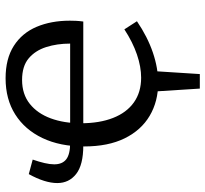

<svg xmlns="http://www.w3.org/2000/svg" viewBox="-44 -533 735 687"><g transform="rotate(-90 323.5 -189.5)"><path d="M413 -14 402 158H350L339 -14ZM371 9Q304 9 252.5 -21.5Q201 -52 172 -111Q143 -170 143 -256Q143 -342 173 -405Q203 -468 257.5 -502.5Q312 -537 387 -537Q457 -537 503 -507.5Q549 -478 571 -426Q593 -374 593 -307Q593 -297 592.5 -285.5Q592 -274 590 -259H146Q77 -259 44.5 -284.5Q12 -310 12 -352Q12 -374 20 -399.5Q28 -425 44 -454L96 -440Q88 -417 83.5 -397.5Q79 -378 79 -363Q79 -334 97 -320Q115 -306 156 -306H511Q511 -353 498.5 -392Q486 -431 458 -454.5Q430 -478 381 -478Q330 -478 295.5 -450.5Q261 -423 243.5 -375.5Q226 -328 226 -267Q226 -201 245 -152.5Q264 -104 300.5 -78Q337 -52 389 -52Q428 -52 472 -67Q516 -82 562 -112L591 -67Q535 -29 479 -10Q423 9 371 9Z"/></g></svg>

Font: Pack4
Style: Regular
Weight: 400
Version: Version 2.002